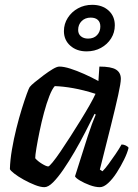

<svg xmlns="http://www.w3.org/2000/svg" viewBox="-20 -776 573 796"><path d="M164 0Q148 0 125 -9Q102 -18 78.5 -31Q55 -44 39 -56.5Q23 -69 21 -75Q22 -112 29.5 -156Q37 -200 48 -244Q59 -288 70.5 -325Q82 -362 91 -386.5Q100 -411 103 -415Q108 -422 124.5 -435.5Q141 -449 161 -464Q181 -479 198.5 -489.5Q216 -500 226 -500Q245 -500 271.5 -491.5Q298 -483 328.5 -469.5Q359 -456 388 -440L392 -500Q441 -500 461 -487.5Q481 -475 481 -449Q481 -432 470 -382Q459 -332 439.5 -254Q420 -176 394 -73L405 -66Q416 -77 430 -96Q444 -115 459 -137Q474 -159 484 -177Q493 -177 502 -172.5Q511 -168 513 -163Q508 -142 494.5 -114.5Q481 -87 464 -60.5Q447 -34 428.5 -17Q410 0 394 0Q375 0 352 -8.5Q329 -17 311.5 -27.5Q294 -38 291 -45L344 -212Q351 -231 356 -246.5Q361 -262 366.5 -275Q372 -288 377 -301L372 -304Q355 -270 334 -229Q313 -188 289.5 -147.5Q266 -107 243 -73.5Q220 -40 200 -20Q180 0 164 0ZM180 -86Q184 -86 198 -103Q212 -120 231 -148Q250 -176 271.5 -209.5Q293 -243 314 -277Q335 -311 351.5 -340Q368 -369 376 -387Q326 -403 283.5 -410.5Q241 -418 207 -419Q196 -407 184.5 -377.5Q173 -348 162.5 -309Q152 -270 144 -231Q136 -192 131 -162Q126 -132 126 -120Q136 -108 154 -97Q172 -86 180 -86ZM339 -563Q298 -563 271.5 -586.5Q245 -610 245 -647Q245 -677 261 -702Q277 -727 303.5 -741.5Q330 -756 362 -756Q404 -756 430 -732.5Q456 -709 456 -671Q456 -641 440.5 -616.5Q425 -592 398.5 -577.5Q372 -563 339 -563ZM345 -616Q369 -616 382.5 -630.5Q396 -645 396 -666Q396 -684 385.5 -693.5Q375 -703 356 -703Q333 -703 318.5 -688.5Q304 -674 304 -652Q304 -635 315.5 -625.5Q327 -616 345 -616Z"/></svg>

Font: Texturina 12pt SemiBold
Style: Italic
Weight: 600
Italic angle: -11°
Version: Version 1.002